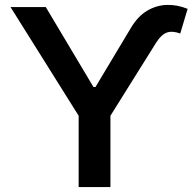

<svg xmlns="http://www.w3.org/2000/svg" viewBox="-20 -756 790 776"><path d="M353 -387.7V-404.3H370.6V-387.7ZM22.5 -727.5H165L361.8 -397.5L509.3 -643.6Q537.1 -690.4 574.7 -712.6Q612.3 -734.9 654.5 -736.1Q696.8 -737.3 738.3 -720.2L708.5 -620.6Q676.3 -632.3 654.1 -624.3Q631.8 -616.2 611.3 -584L426.3 -288.1V0H297.9V-288.1Z"/></svg>

Font: Inter 20pt SemiBold
Style: Regular
Weight: 600
Version: Version 4.001;git-66647c0bb